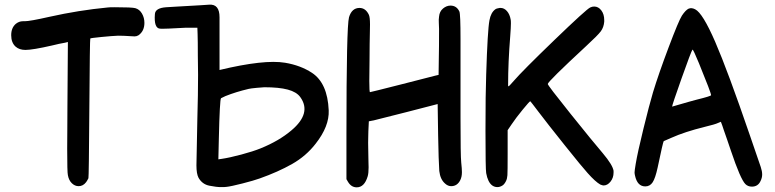

<svg xmlns="http://www.w3.org/2000/svg" viewBox="-20 -847 3320 823"><path d="M259 -664Q235 -660 203 -652Q120 -633 89 -633Q63 -633 47 -647Q28 -664 28 -696Q28 -728 48 -745Q62 -756 78 -756H82H86Q108 -756 192 -775Q317 -803 442 -815Q448 -816 472 -816Q546 -816 560 -812Q578 -807 588.5 -789Q599 -771 599 -749Q599 -714 574 -696Q566 -691 557 -691Q547 -691 538 -692Q510 -694 486 -694Q461 -693 415 -688.5Q369 -684 367 -682Q365 -680 363 -384Q361 -88 359 -83Q353 -71 349 -66Q336 -49 317 -49Q301 -49 288 -61.5Q275 -74 271 -96Q268 -108 268 -210Q268 -228 268.5 -287Q269 -346 269 -389L271 -667Z M1202 -578Q1268 -567 1317 -535Q1384 -491 1389 -374Q1392 -306 1333 -231Q1292 -178 1232 -144Q1172 -110 1093 -82Q1068 -73 1019 -60.5Q970 -48 951 -46Q945 -45 926.5 -45Q908 -45 877.5 -51Q847 -57 831 -85Q822 -102 822 -138Q822 -157 826 -341Q829 -443 829 -526Q829 -542 828.5 -569.5Q828 -597 828 -608Q828 -673 827 -701L826 -728H773Q688 -723 667 -724Q639 -725 644 -787Q646 -813 693 -816Q710 -817 743 -819Q819 -823 839 -824.5Q859 -826 877 -827Q921 -830 921 -773V-695Q921 -629 921 -547Q1113 -593 1202 -578ZM916 -164 930 -166Q964 -171 1014.5 -184.5Q1065 -198 1097 -211Q1176 -243 1229 -288Q1317 -362 1267 -431Q1251 -453 1213.5 -463Q1176 -473 1113 -473Q1107 -473 1080.5 -470.5Q1054 -468 1046 -466Q991 -453 946 -435Q933 -429 927.5 -426Q922 -423 918 -250Z M1465 -79V-272Q1465 -733 1476 -773Q1488 -813 1521 -813Q1547 -813 1561 -784Q1566 -774 1566 -742Q1566 -731 1565.5 -712Q1565 -693 1564.5 -658Q1564 -623 1564 -590Q1563 -550 1563 -500Q1563 -452 1566 -452Q1569 -452 1706.5 -487Q1844 -522 1847 -523L1860 -526L1861 -599Q1862 -639 1862 -723Q1862 -736 1861 -749.5Q1860 -763 1862 -776Q1864 -798 1879 -810.5Q1894 -823 1911 -823Q1937 -823 1949 -798Q1954 -788 1954 -679V-486V-340Q1954 -179 1957 -151Q1960 -123 1960 -109Q1960 -89 1953 -75Q1940 -49 1914 -49Q1900 -49 1888 -60Q1867 -78 1863 -114Q1860 -156 1858 -268L1856 -401Q1853 -400 1722.5 -366.5Q1592 -333 1582 -331L1561 -327L1559 -285Q1559 -280 1558.5 -263Q1558 -246 1558 -235Q1558 -225 1558.5 -204.5Q1559 -184 1559 -175Q1559 -164 1559.5 -149Q1560 -134 1560 -130Q1560 -104 1556 -91Q1542 -44 1509 -44Q1486 -44 1472 -67Z M2156 -187Q2156 -111 2155 -96Q2154 -81 2149 -71Q2142 -57 2134 -52Q2123 -45 2112 -45Q2100 -45 2090 -52Q2071 -66 2064 -105Q2061 -122 2061 -286Q2061 -449 2064 -527Q2070 -718 2078 -760Q2084 -793 2103 -807Q2108 -811 2122 -813H2126Q2141 -813 2153 -799.5Q2165 -786 2169 -763Q2170 -759 2170 -747Q2170 -730 2167 -691Q2158 -579 2158 -485V-480Q2158 -477 2160 -477Q2162 -477 2182 -500Q2219 -543 2356.5 -675.5Q2494 -808 2510 -815Q2518 -819 2527 -819Q2545 -819 2557.5 -802.5Q2570 -786 2570 -761V-754Q2568 -730 2555.5 -713Q2543 -696 2492 -649Q2328 -497 2328 -487Q2328 -481 2425 -360Q2522 -239 2564 -190Q2606 -140 2610 -115V-107Q2610 -85 2597 -68.5Q2584 -52 2567 -52Q2563 -52 2553 -56Q2532 -68 2499 -105Q2477 -129 2401 -224Q2325 -319 2288 -368Q2254 -413 2253 -413Q2250 -413 2220.5 -377Q2191 -341 2173 -314L2156 -289Z M3058 -320Q3046 -314 3000 -303Q2915 -282 2857 -256Q2826 -243 2825 -242Q2822 -239 2799 -129Q2789 -83 2777.5 -65.5Q2766 -48 2746 -48Q2712 -48 2702 -94Q2700 -102 2700 -108Q2700 -115 2705 -145Q2713 -193 2738 -295Q2763 -397 2779 -451Q2803 -530 2846 -644Q2889 -758 2903 -780Q2919 -804 2932 -810Q2945 -815 2960 -807Q2992 -791 3045.5 -668Q3099 -545 3195 -265Q3232 -156 3241 -131Q3247 -113 3247 -99Q3247 -85 3240 -71Q3229 -47 3203 -47Q3186 -47 3175 -58Q3154 -79 3113 -201Q3106 -223 3097 -248Q3088 -273 3082.5 -289.5Q3077 -306 3076 -309L3070 -325ZM2948 -634Q2942 -625 2901.5 -511Q2861 -397 2861 -390Q2954 -417 2967 -420Q3028 -435 3028 -439Q3028 -449 2976 -576Q2952 -634 2949 -634Z"/></svg>

Font: Chanighter Handwriting Cyr
Style: Regular
Weight: 400
Designer: Sin Chanighter
Version: Version 001.001